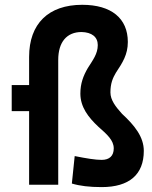

<svg xmlns="http://www.w3.org/2000/svg" viewBox="-20 -762 626 792"><path d="M399.4 9.8C513.2 9.8 573.2 -42 573.2 -139.6C573.2 -197.8 534.7 -245.1 483.4 -292.5C457 -321.8 435.5 -349.1 435.5 -380.9C435.5 -418 445.3 -440.4 458 -461.9C485.4 -503.4 507.3 -536.6 507.3 -588.9C507.3 -686.5 439 -742.2 319.3 -742.2C179.7 -742.2 100.1 -664.1 100.1 -527.3V-411.1H28.3V-303.7H100.1V0H220.2V-515.1C220.2 -588.4 255.4 -629.9 316.4 -629.9C358.9 -628.9 383.3 -609.4 383.3 -576.2C383.3 -539.6 362.8 -514.2 342.3 -481.4C323.7 -449.7 311.5 -417.5 311.5 -376C311.5 -320.8 343.8 -278.3 386.2 -238.8C421.9 -207.5 449.2 -183.1 449.2 -149.9C449.2 -119.1 431.6 -102.5 399.4 -102.5C373.5 -102.5 337.4 -108.4 288.1 -118.2L276.4 -4.9C309.1 4.9 349.1 9.8 399.4 9.8Z"/></svg>

Font: Cascadia Code NF SemiBold
Style: Regular
Weight: 600
Monospace: yes
Designer: Aaron Bell
Foundry: Saja Typeworks
Version: Version 2404.023